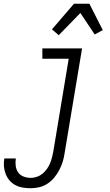

<svg xmlns="http://www.w3.org/2000/svg" viewBox="-62 -777 582 1020"><path d="M102 223Q80 223 59 219.5Q38 216 20 206.5Q2 197 -11 182Q-24 167 -31.5 148Q-39 129 -41 108Q-43 87 -39 65H22Q19 85 21.5 104.5Q24 124 34.5 139Q45 154 63.5 161Q82 168 102 168Q117 168 133.5 162.5Q150 157 163 146.5Q176 136 186.5 121.5Q197 107 203.5 91.5Q210 76 214 60.5Q218 45 221 29L303 -465H163V-520H374L281 38Q278 60 271 82.5Q264 105 253 126Q242 147 226.5 166Q211 185 190.5 198.5Q170 212 147 217.5Q124 223 102 223ZM250 -590 214 -621 331 -757H413L484 -617L441 -594L365 -708Z"/></svg>

Font: Iosevka SS18 Light
Style: Italic
Weight: 300
Italic angle: -9°
Monospace: yes
Designer: Belleve Invis
Foundry: Belleve Invis
Version: Version 25.1.1; ttfautohint (v1.8.4)